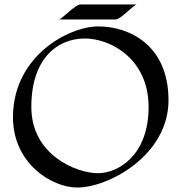

<svg xmlns="http://www.w3.org/2000/svg" viewBox="-20 -827 811 858"><path d="M733 -379C733 -626 557 -709 419 -709C288 -709 38 -577 38 -303C38 -98 209 11 326 11C464 11 733 -132 733 -379ZM644 -349C644 -133 509 -53 417 -53C325 -53 120 -132 120 -349C120 -566 237 -655 359 -655C473 -655 644 -565 644 -349ZM339 -807C316 -807 257 -742 244 -740H497C519 -740 578 -806 591 -807Z"/></svg>

Font: Quintessential
Style: Regular
Weight: 400
Designer: Astigmatic (AOETI)
Foundry: Astigmatic (AOETI)
Version: Version 1.000